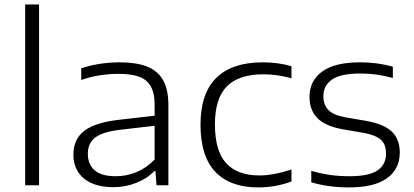

<svg xmlns="http://www.w3.org/2000/svg" viewBox="-20 -828 1852 858"><path d="M92.5 0V-808H154.5V0Z M732.5 -357.5V0H679.5L674.5 -64H670Q639 -31 589.8 -11.2Q540.5 8.5 486 8.5Q430 8.5 390 -9.2Q350 -27 329 -59.8Q308 -92.5 308 -137Q308 -206 356.8 -243.5Q405.5 -281 514.5 -293L671 -311V-359.5Q671 -413.5 652.8 -443.8Q634.5 -474 599.5 -486Q564.5 -498 508.5 -498Q469.5 -498 426.5 -491.5Q383.5 -485 343 -470.5V-522.5Q379.5 -535.5 424.8 -542.5Q470 -549.5 513.5 -549.5Q587 -549.5 635 -531.5Q683 -513.5 707.8 -471.5Q732.5 -429.5 732.5 -357.5ZM671 -115V-266L517 -248Q439 -239 405.8 -213.5Q372.5 -188 372.5 -141.5Q372.5 -93 403.2 -66.8Q434 -40.5 497 -40.5Q546 -40.5 590.8 -59.2Q635.5 -78 671 -115Z M876 -270.5Q876 -411 946.8 -480.2Q1017.5 -549.5 1154 -549.5Q1224 -549.5 1282.5 -532V-478Q1219 -496 1157 -496Q1047.5 -496 994 -442.2Q940.5 -388.5 940.5 -272Q940.5 -154 990.5 -99Q1040.5 -44 1139.5 -44Q1201 -44 1282.5 -70.5V-17Q1211.5 9.5 1133.5 9.5Q1008.5 9.5 942.2 -60.2Q876 -130 876 -270.5Z M1371 -13.5V-64.5Q1416.5 -51.5 1456.8 -46Q1497 -40.5 1542 -40.5Q1628 -40.5 1666.5 -66.2Q1705 -92 1705 -141.5Q1705 -168.5 1695.5 -186.5Q1686 -204.5 1663.2 -216.2Q1640.5 -228 1601 -235L1513 -250Q1434 -264 1398.5 -300Q1363 -336 1363 -395.5Q1363 -466 1419 -507.8Q1475 -549.5 1590.5 -549.5Q1666.5 -549.5 1735.5 -530V-479.5Q1697 -490 1663 -494.8Q1629 -499.5 1591 -499.5Q1502 -499.5 1463.5 -472.5Q1425 -445.5 1425 -397.5Q1425 -360.5 1447 -337Q1469 -313.5 1524.5 -303.5L1612.5 -288.5Q1693.5 -274.5 1730 -240.8Q1766.5 -207 1766.5 -146Q1766.5 -73 1709.8 -31.8Q1653 9.5 1540 9.5Q1447 9.5 1371 -13.5Z"/></svg>

Font: Encode Sans Expanded Light
Style: Regular
Weight: 300
Width: 7
Designer: Multiple Designers
Foundry: Impallari Type
Version: Version 2.000